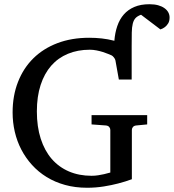

<svg xmlns="http://www.w3.org/2000/svg" viewBox="-20 -864 815 900"><path d="M774.9 -782.2Q774.9 -765.1 768.3 -754.4Q761.7 -743.7 753.4 -737.3Q744.1 -730 731.9 -726.1L641.1 -794.9Q624 -788.6 615.2 -779.1Q606.4 -769.5 602.3 -752.9Q598.1 -736.3 597.7 -711.2Q597.2 -686 597.2 -647.9V-491.2H537.1L521 -581.1Q519.5 -587.9 513.9 -594.7Q508.3 -601.6 503.9 -604Q498 -606.4 487.3 -611.1Q476.6 -615.7 462.6 -620.1Q448.7 -624.5 432.6 -627.7Q416.5 -630.9 400.9 -630.9Q344.2 -630.9 298.3 -611.8Q252.4 -592.8 220.2 -556.2Q188 -519.5 170.4 -465.6Q152.8 -411.6 152.8 -341.8Q152.8 -270 170.9 -213.9Q189 -157.7 222.4 -119.1Q255.9 -80.6 303.2 -60.3Q350.6 -40 409.2 -40Q425.8 -40 440.9 -42.5Q456.1 -44.9 467.8 -47.6Q479.5 -50.3 487.3 -52.7Q495.1 -55.2 497.1 -55.2V-254.9Q497.1 -262.7 491.9 -268.8Q486.8 -274.9 476.1 -275.9L409.2 -280.8V-324.2H669.9V-280.8L619.1 -275.9Q608.4 -274.9 603.3 -268.8Q598.1 -262.7 598.1 -254.9V-23.9Q567.9 -12.7 533.7 -3.9Q504.4 3.9 466.6 10Q428.7 16.1 388.2 16.1Q332.5 16.1 284.9 2.9Q237.3 -10.3 198.5 -34.2Q159.7 -58.1 129.9 -91.1Q100.1 -124 79.8 -163.1Q59.6 -202.1 49.3 -246.3Q39.1 -290.5 39.1 -336.9Q39.1 -415.5 64.5 -480.2Q89.8 -544.9 136.5 -590.8Q183.1 -636.7 249.5 -661.9Q315.9 -687 397.9 -687Q428.7 -687 457 -683.8Q485.4 -680.7 516.1 -672.9Q519 -710.4 529.8 -741.9Q540.5 -773.4 560.3 -796.1Q580.1 -818.8 609.9 -831.5Q639.6 -844.2 680.2 -844.2Q703.6 -844.2 721.2 -839.4Q738.8 -834.5 750.7 -825.9Q762.7 -817.4 768.8 -806.2Q774.9 -794.9 774.9 -782.2Z"/></svg>

Font: Charis SIL Phon
Style: Regular
Weight: 400
Foundry: SIL International
Version: Version 5.000